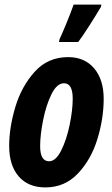

<svg xmlns="http://www.w3.org/2000/svg" viewBox="-20 -807 490 837"><path d="M20 -171Q20 -251 47 -341Q74 -431 131.5 -494.5Q189 -558 277 -558Q349 -558 390.5 -509Q432 -460 432 -376Q432 -290 404.5 -200.5Q377 -111 319.5 -50.5Q262 10 178 10Q103 10 61.5 -38Q20 -86 20 -171ZM297 -377Q297 -444 259 -444Q228 -444 204.5 -396.5Q181 -349 168 -283.5Q155 -218 155 -170Q155 -104 194 -104Q223 -104 246.5 -150.5Q270 -197 283.5 -262Q297 -327 297 -377ZM240 -637Q250 -658 270 -706.5Q290 -755 301 -787H422L420 -777Q400 -743 370 -696Q340 -649 321 -624H237Z"/></svg>

Font: Noto Sans Display Ex Bold Cond
Style: Italic
Weight: 800
Width: 3
Italic angle: -12°
Designer: Monotype Design team
Foundry: Monotype Imaging Inc.
Version: Version 1.000